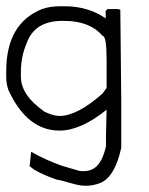

<svg xmlns="http://www.w3.org/2000/svg" viewBox="-20 -419 478 616"><path d="M186 -399Q263 -399 319 -360V-384L325 -390H357L366 -388L369 -99V55Q349 148 302 168Q292 172 280 174.5Q268 177 256 177Q237 177 216 171Q204 168 189 163.5Q174 159 161 157Q118 142 89 125L75 114L80 68Q108 84 133.5 95Q159 106 179 113L234 129Q238 130 242 130Q246 130 249 130Q278 130 295 109Q312 88 320 50V18L322 -67Q239 0 171 0Q67 0 7 -130Q0 -151 0 -171V-191Q0 -344 115 -390Q140 -399 175 -399ZM47 -173Q47 -114 121 -62H120Q150 -47 171 -47Q228 -47 309 -119L322 -137V-228Q322 -304 309 -304Q268 -352 186 -352H180Q90 -352 65 -279Q47 -237 47 -187Z"/></svg>

Font: Ekushey Kolom
Style: Regular
Weight: 400
Designer: Al Mamun Sumon
Foundry: Al Mamun Sumon
Version: Version 1.0